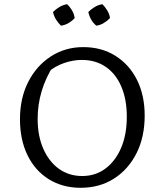

<svg xmlns="http://www.w3.org/2000/svg" viewBox="-20 -884 766 913"><path d="M363 9Q278 9 212.5 -31.5Q147 -72 111 -145.5Q75 -219 75 -317Q75 -417 114 -494Q153 -571 221.5 -615.5Q290 -660 376 -660Q463 -660 529 -618.5Q595 -577 631.5 -504Q668 -431 668 -334Q668 -233 629.5 -156Q591 -79 522.5 -35Q454 9 363 9ZM371 -47Q434 -47 481.5 -82.5Q529 -118 556 -181Q583 -244 583 -329Q583 -411 557 -472Q531 -533 483 -566Q435 -599 369 -599Q327 -599 284 -584Q241 -569 206 -539L236 -575Q159 -455 159 -319Q159 -238 186 -176.5Q213 -115 260.5 -81Q308 -47 371 -47ZM299 -864Q313 -851 323 -833.5Q333 -816 335 -798Q324 -785 306 -774.5Q288 -764 270 -762Q257 -774 246.5 -791Q236 -808 232 -827Q245 -840 262.5 -850.5Q280 -861 299 -864ZM467 -864Q480 -851 490.5 -833.5Q501 -816 503 -798Q491 -785 473.5 -774.5Q456 -764 438 -762Q423 -774 413.5 -791Q404 -808 400 -827Q413 -840 430 -850.5Q447 -861 467 -864Z"/></svg>

Font: Piazzolla 24pt
Style: Regular
Weight: 400
Designer: Juan Pablo del Peral
Foundry: Huerta Tipografica
Version: Version 2.005